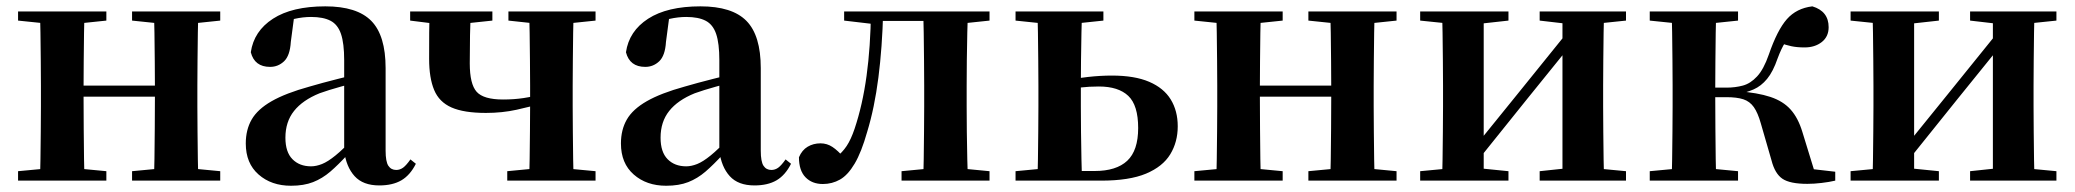

<svg xmlns="http://www.w3.org/2000/svg" viewBox="-20 -572 6570 608"><path d="M105.9 0Q107.6 -25.5 108.1 -67.5Q108.6 -109.6 109.1 -154.8Q109.6 -200 109.6 -234.8V-301.2Q109.6 -335.7 109.1 -381.1Q108.6 -426.5 108.1 -468.7Q107.6 -511 105.9 -535.7H247.6Q246.6 -510.7 246.1 -467.8Q245.6 -425 245.1 -378Q244.6 -331 244.6 -291.8V-270.6Q244.6 -217.9 245.1 -165Q245.6 -112.1 246.1 -68.6Q246.6 -25.1 247.6 0ZM466.6 0Q468.6 -25.1 469.1 -68.6Q469.6 -112.1 470.1 -165Q470.6 -217.9 470.6 -270.6V-291.8Q470.6 -330.7 470.1 -378Q469.6 -425.4 469.1 -468.1Q468.6 -510.7 466.6 -535.7H608Q607 -510.7 606.5 -468.5Q606 -426.3 605.5 -381Q605 -335.6 605 -301.2V-234.8Q605 -200 605.5 -154.8Q606 -109.6 606.5 -67.5Q607 -25.5 608 0ZM37.2 0V-29.9L147 -40.2H208.6L316.8 -29.9V0ZM37.2 -506.8V-535.7H316.8V-506.8L208.6 -495.5H147ZM398.2 0V-29.9L506.9 -40.2H569.5L677.4 -29.9V0ZM398.2 -506.8V-535.7H677.4V-506.8L569.5 -495.5H506.9ZM176.9 -265.9V-301H537.1V-265.9Z M901.6 16.2Q839.2 16.2 798.8 -19.4Q758.3 -54.9 758.3 -117.6Q758.3 -161.2 777 -193.6Q795.7 -226.1 840.1 -251.5Q884.6 -277 960.4 -297.9Q999.8 -309.4 1049.4 -322Q1099 -334.6 1139 -344.4V-318.9Q1099 -308.9 1059 -297.6Q1018.9 -286.4 992.1 -276.7Q938.3 -254.9 911.1 -220.6Q883.8 -186.4 883.8 -135.9Q883.8 -90.4 906.1 -67.9Q928.3 -45.3 965 -45.3Q981.3 -45.3 999.7 -52.6Q1018.1 -59.9 1042.4 -79.7Q1066.8 -99.4 1100.3 -135.5L1115.8 -82.4H1080.7Q1051.6 -50.6 1026.2 -28.7Q1000.7 -6.8 971.4 4.7Q942 16.2 901.6 16.2ZM1181.1 15.2Q1129.6 15.2 1102.9 -14.2Q1076.2 -43.6 1069.9 -94V-96.5V-381.4Q1069.9 -434.7 1059.8 -464.5Q1049.7 -494.3 1026.6 -506.3Q1003.5 -518.3 965 -518.3Q939.4 -518.3 912.3 -512.2Q885.2 -506.1 848.8 -491.2L911.1 -516.3L900.9 -439.2Q898.3 -395.9 879.6 -378Q860.8 -360.2 835.3 -360.2Q786.1 -360.2 774.2 -406.5Q783.9 -473.5 844.4 -512.7Q904.9 -551.9 1010.1 -551.9Q1110.4 -551.9 1155.7 -505.9Q1201.1 -459.8 1201.1 -356.2V-94.8Q1201.1 -60.3 1209.8 -47Q1218.6 -33.8 1234.7 -33.8Q1246.3 -33.8 1256.3 -40.9Q1266.3 -48.1 1279.7 -67.2L1296.9 -53.4Q1279 -17.5 1251.2 -1.1Q1223.4 15.2 1181.1 15.2Z M1518.6 -214.4Q1449.1 -214.4 1409.8 -231.7Q1370.6 -249 1354.8 -287.1Q1338.9 -325.2 1338.9 -385.6Q1338.9 -433.1 1339.1 -468Q1339.2 -502.8 1340.2 -535.7H1470.6Q1469.3 -499.4 1468.4 -460.7Q1467.6 -422.1 1467.6 -371.3Q1467.6 -305.7 1489.4 -281.3Q1511.2 -256.9 1573 -256.9Q1607.7 -256.9 1638.2 -261.5Q1668.7 -266 1707.6 -277.1V-247.6Q1661.6 -234.6 1616 -224.5Q1570.3 -214.4 1518.6 -214.4ZM1655.7 0Q1656.7 -25.5 1657.2 -67.4Q1657.7 -109.4 1658.2 -155.6Q1658.7 -201.8 1658.7 -238.1V-301.2Q1658.7 -335.7 1658.2 -381Q1657.7 -426.4 1657.2 -468.7Q1656.7 -511 1655.7 -535.7H1796.5Q1795.5 -511 1795 -468.7Q1794.5 -426.4 1794 -381Q1793.5 -335.7 1793.5 -301.2V-234.8Q1793.5 -200 1794 -154.7Q1794.5 -109.4 1795 -67.4Q1795.5 -25.5 1796.5 0ZM1278.8 -506.8V-535.7H1539.2V-506.8L1432.8 -495.5H1369.4ZM1586.3 0V-29.9L1693.8 -40.2H1756.1L1865.9 -29.9V0ZM1590 -506.8V-535.7H1865.9V-506.8L1757.4 -495.5H1695.1Z M2089.6 16.2Q2027.2 16.2 1986.8 -19.4Q1946.3 -54.9 1946.3 -117.6Q1946.3 -161.2 1965 -193.6Q1983.7 -226.1 2028.1 -251.5Q2072.6 -277 2148.4 -297.9Q2187.8 -309.4 2237.4 -322Q2287 -334.6 2327 -344.4V-318.9Q2287 -308.9 2247 -297.6Q2206.9 -286.4 2180.1 -276.7Q2126.3 -254.9 2099.1 -220.6Q2071.8 -186.4 2071.8 -135.9Q2071.8 -90.4 2094.1 -67.9Q2116.3 -45.3 2153 -45.3Q2169.3 -45.3 2187.7 -52.6Q2206.1 -59.9 2230.4 -79.7Q2254.8 -99.4 2288.3 -135.5L2303.8 -82.4H2268.7Q2239.6 -50.6 2214.2 -28.7Q2188.7 -6.8 2159.4 4.7Q2130 16.2 2089.6 16.2ZM2369.1 15.2Q2317.6 15.2 2290.9 -14.2Q2264.2 -43.6 2257.9 -94V-96.5V-381.4Q2257.9 -434.7 2247.8 -464.5Q2237.7 -494.3 2214.6 -506.3Q2191.5 -518.3 2153 -518.3Q2127.4 -518.3 2100.3 -512.2Q2073.2 -506.1 2036.8 -491.2L2099.1 -516.3L2088.9 -439.2Q2086.3 -395.9 2067.6 -378Q2048.8 -360.2 2023.3 -360.2Q1974.1 -360.2 1962.2 -406.5Q1971.9 -473.5 2032.4 -512.7Q2092.9 -551.9 2198.1 -551.9Q2298.4 -551.9 2343.7 -505.9Q2389.1 -459.8 2389.1 -356.2V-94.8Q2389.1 -60.3 2397.8 -47Q2406.6 -33.8 2422.7 -33.8Q2434.3 -33.8 2444.3 -40.9Q2454.3 -48.1 2467.7 -67.2L2484.9 -53.4Q2467 -17.5 2439.2 -1.1Q2411.4 15.2 2369.1 15.2Z M2585.8 10.7Q2551.5 10.7 2530.8 -10.6Q2510 -31.9 2510 -74Q2519.6 -96.8 2537.6 -107.4Q2555.7 -118.1 2578.2 -118.1Q2598.9 -118.1 2616.2 -106.6Q2633.5 -95.1 2652.3 -73V-60.3H2627.4V-73.7Q2647.4 -89.2 2661 -109.6Q2674.6 -129.9 2686.2 -164.2Q2711.5 -239.5 2724.1 -331.7Q2736.8 -423.8 2738 -535.7H2776.7Q2773.9 -422.3 2761.6 -326.4Q2749.3 -230.5 2726.1 -154.6Q2707.9 -90 2686.4 -53.8Q2664.9 -17.5 2640 -3.4Q2615 10.7 2585.8 10.7ZM2653.1 -506.8V-535.7H2756.9V-495.5H2749.1ZM2758.1 -505.7V-535.7H2947.2V-505.7ZM2834.9 0V-29.9L2943.2 -40.2H3006.3L3113.5 -29.9V0ZM2903.6 0Q2904.6 -25.5 2905.1 -67.4Q2905.6 -109.4 2906.1 -154.7Q2906.6 -200 2906.6 -234.8V-301.2Q2906.6 -335.7 2906.1 -381Q2905.6 -426.4 2905.1 -468.7Q2904.6 -511 2903.6 -535.7H3045.1Q3044.1 -511 3043.1 -468.7Q3042.1 -426.4 3041.6 -381Q3041.1 -335.7 3041.1 -301.2V-234.8Q3041.1 -200 3041.6 -154.7Q3042.1 -109.4 3043.1 -67.4Q3044.1 -25.5 3045.1 0ZM2973.8 -495.5V-535.7H3113.5V-506.8L3006.3 -495.5Z M3335.5 0V-30.5H3446.5Q3514.9 -30.5 3549.6 -62.9Q3584.2 -95.4 3584.2 -166.5Q3584.2 -238.7 3552.9 -268.4Q3521.5 -298.1 3459.8 -298.1Q3428.6 -298.1 3401.6 -294.9Q3374.5 -291.8 3347.4 -285.8V-316.8Q3386 -324 3425.2 -328.3Q3464.4 -332.7 3501.1 -332.7Q3573.3 -332.7 3619.2 -312.9Q3665.1 -293.2 3687.3 -257.1Q3709.5 -221 3709.5 -172.1Q3709.5 -122.3 3685.8 -83.4Q3662.1 -44.5 3609.2 -22.2Q3556.2 0 3466.9 0ZM3265.3 0Q3266.3 -25.5 3266.8 -67.4Q3267.3 -109.4 3267.8 -154.7Q3268.3 -200 3268.3 -234.8V-301.2Q3268.3 -335.7 3267.8 -381Q3267.3 -426.4 3266.8 -468.7Q3266.3 -511 3265.3 -535.7H3406.4Q3405.4 -511 3404.6 -468.7Q3403.7 -426.4 3403.2 -381Q3402.7 -335.7 3402.7 -301V-234.8Q3402.7 -200 3403.2 -154.7Q3403.7 -109.4 3404.6 -67.4Q3405.4 -25.5 3406.4 0ZM3195.9 -506.8V-535.7H3474.1V-506.8L3366.9 -495.5H3304.3ZM3195.9 0V-29.9L3304.3 -40.2H3337V0Z M3830.9 0Q3832.6 -25.5 3833.1 -67.5Q3833.6 -109.6 3834.1 -154.8Q3834.6 -200 3834.6 -234.8V-301.2Q3834.6 -335.7 3834.1 -381.1Q3833.6 -426.5 3833.1 -468.7Q3832.6 -511 3830.9 -535.7H3972.6Q3971.6 -510.7 3971.1 -467.8Q3970.6 -425 3970.1 -378Q3969.6 -331 3969.6 -291.8V-270.6Q3969.6 -217.9 3970.1 -165Q3970.6 -112.1 3971.1 -68.6Q3971.6 -25.1 3972.6 0ZM4191.6 0Q4193.6 -25.1 4194.1 -68.6Q4194.6 -112.1 4195.1 -165Q4195.6 -217.9 4195.6 -270.6V-291.8Q4195.6 -330.7 4195.1 -378Q4194.6 -425.4 4194.1 -468.1Q4193.6 -510.7 4191.6 -535.7H4333Q4332 -510.7 4331.5 -468.5Q4331 -426.3 4330.5 -381Q4330 -335.6 4330 -301.2V-234.8Q4330 -200 4330.5 -154.8Q4331 -109.6 4331.5 -67.5Q4332 -25.5 4333 0ZM3762.2 0V-29.9L3872 -40.2H3933.6L4041.8 -29.9V0ZM3762.2 -506.8V-535.7H4041.8V-506.8L3933.6 -495.5H3872ZM4123.2 0V-29.9L4231.9 -40.2H4294.5L4402.4 -29.9V0ZM4123.2 -506.8V-535.7H4402.4V-506.8L4294.5 -495.5H4231.9ZM3901.9 -265.9V-301H4262.1V-265.9Z M4477.2 0V-29.9L4586 -40.2H4654.4L4756.8 -29.9V0ZM4855.6 0V-29.9L4952.5 -40.2H5020.3L5129 -29.9V0ZM4545.9 0Q4547.6 -25.5 4548.1 -67.4Q4548.6 -109.4 4549.1 -154.7Q4549.6 -200 4549.6 -234.8V-301.2Q4549.6 -335.7 4549.1 -381Q4548.6 -426.4 4548.1 -468.7Q4547.6 -511 4545.9 -535.7H4678.4V0ZM4649.7 -51.6 4601.4 -77.8H4626.4L4785.6 -274.4L4956 -485.4L5003.7 -460.9H4979.5L4815.2 -257.7ZM4927.8 0V-535.7H5059.6Q5058.6 -511 5058.1 -468.7Q5057.6 -426.4 5057.1 -381Q5056.6 -335.7 5056.6 -301.2V-234.8Q5056.6 -200 5057.1 -154.7Q5057.6 -109.4 5058.1 -67.4Q5058.6 -25.5 5059.6 0ZM4477.2 -506.8V-535.7H4756.8V-506.8L4654.7 -495.5H4587ZM4855.6 -506.8V-535.7H5129V-506.8L5020.5 -495.5H4952.8Z M5204.2 0V-29.9L5314 -40.2H5375.6L5483.8 -29.9V0ZM5204.2 -506.8V-535.7H5483.8V-506.8L5375.6 -495.5H5314ZM5272.9 0Q5274.6 -25.5 5275.1 -67.4Q5275.6 -109.4 5276.1 -154.7Q5276.6 -200 5276.6 -234.8V-301.2Q5276.6 -335.7 5276.1 -381Q5275.6 -426.4 5275.1 -468.7Q5274.6 -511 5272.9 -535.7H5414.6Q5413.6 -511 5413.1 -468.2Q5412.6 -425.4 5412.1 -377.7Q5411.6 -330 5411.6 -289.8V-269.3Q5411.6 -217.7 5412.1 -164.9Q5412.6 -112.1 5413.1 -68.8Q5413.6 -25.5 5414.6 0ZM5589.8 -64.1 5555.9 -181.4Q5546.5 -214.7 5533.8 -232.8Q5521 -250.9 5500.6 -257.6Q5480.3 -264.3 5446.4 -264.3H5343.9V-294.5H5446.8Q5474.9 -294.5 5499 -301Q5523.1 -307.4 5544 -329.9Q5565 -352.3 5581.3 -399.3Q5608 -476.8 5638.5 -511.4Q5669 -545.9 5719.1 -551.9Q5770.7 -536.4 5770.7 -485.9Q5770.7 -456 5749 -438.9Q5727.2 -421.8 5694.7 -421.8Q5670.5 -421.8 5652.8 -425.6Q5635.1 -429.3 5615 -436.9L5665.8 -479.7Q5644.6 -455.6 5632.7 -437.1Q5620.8 -418.5 5609 -386.8Q5594.7 -345.1 5575.8 -322.2Q5556.8 -299.2 5532.9 -288.8Q5508.9 -278.3 5479.2 -273.1L5481.4 -283.3Q5545.6 -278.6 5586.1 -265.1Q5626.6 -251.7 5650.3 -225.1Q5674.1 -198.6 5687.6 -153.9L5731.3 -11.8L5636.7 -46L5791.6 -28.2V0Q5772.7 4.5 5748.6 7.3Q5724.5 10.2 5703.2 10.2Q5648.1 10.2 5624.3 -6Q5600.5 -22.2 5589.8 -64.1Z M5840.2 0V-29.9L5949 -40.2H6017.4L6119.8 -29.9V0ZM6218.6 0V-29.9L6315.5 -40.2H6383.3L6492 -29.9V0ZM5908.9 0Q5910.6 -25.5 5911.1 -67.4Q5911.6 -109.4 5912.1 -154.7Q5912.6 -200 5912.6 -234.8V-301.2Q5912.6 -335.7 5912.1 -381Q5911.6 -426.4 5911.1 -468.7Q5910.6 -511 5908.9 -535.7H6041.4V0ZM6012.7 -51.6 5964.4 -77.8H5989.4L6148.6 -274.4L6319 -485.4L6366.7 -460.9H6342.5L6178.2 -257.7ZM6290.8 0V-535.7H6422.6Q6421.6 -511 6421.1 -468.7Q6420.6 -426.4 6420.1 -381Q6419.6 -335.7 6419.6 -301.2V-234.8Q6419.6 -200 6420.1 -154.7Q6420.6 -109.4 6421.1 -67.4Q6421.6 -25.5 6422.6 0ZM5840.2 -506.8V-535.7H6119.8V-506.8L6017.7 -495.5H5950ZM6218.6 -506.8V-535.7H6492V-506.8L6383.5 -495.5H6315.8Z"/></svg>

Font: Noto Serif HK
Style: Regular
Weight: 200
Designer: Ryoko NISHIZUKA 西塚涼子 (kana & ideographs); Frank Grießhammer (Latin, Greek & Cyrillic); Wenlong ZHANG 张文龙 (bopomofo); San
Foundry: Adobe
Version: Version 2.001;hotconv 1.1.0;makeotfexe 2.6.0